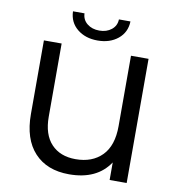

<svg xmlns="http://www.w3.org/2000/svg" viewBox="-95 -972 984 1066"><g transform="rotate(10 397.0 -439.5)"><path d="M689 -700H590V-303C590 -229.7 571.7 -174.3 535 -137C498.3 -99.7 448.7 -81 386 -81C328 -81 282.3 -98.7 249 -134C215.7 -169.3 199 -220.7 199 -288V-700H99V-285C99 -191 122.5 -118.7 169.5 -68C216.5 -17.3 281.7 8 365 8C469.7 8 545.7 -27.7 593 -99V0H689ZM277.5 -788C307.8 -763.3 346 -751 392 -751C438 -751 476.2 -763.3 506.5 -788C536.8 -812.7 552.7 -845.7 554 -887H489C488.3 -863 478.8 -843.7 460.5 -829C442.2 -814.3 419.3 -807 392 -807C364.7 -807 341.8 -814.3 323.5 -829C305.2 -843.7 295.7 -863 295 -887H230C231.3 -845.7 247.2 -812.7 277.5 -788Z"/></g></svg>

Font: ICO Headline
Style: Regular
Weight: 500
Designer: Julieta Ulanovsky
Foundry: Julieta Ulanovsky
Version: Version 7.200